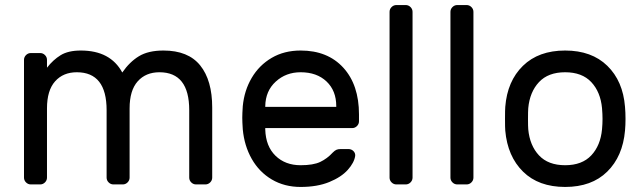

<svg xmlns="http://www.w3.org/2000/svg" viewBox="-20 -730 2546 760"><path d="M300 -530Q417 -530 464 -443Q493 -485 530 -507.5Q567 -530 627 -530Q725 -530 772.5 -471Q820 -412 820 -304V-27Q820 -16 812 -8Q804 0 793 0H756Q745 0 737 -8Q729 -16 729 -27V-294Q729 -444 611 -444Q557 -444 525 -408Q493 -372 493 -301V-27Q493 -16 485 -8Q477 0 466 0H429Q418 0 410 -8Q402 -16 402 -27V-294Q402 -444 284 -444Q230 -444 198 -408Q166 -372 166 -301V-27Q166 -16 158 -8Q150 0 139 0H102Q91 0 83 -8Q75 -16 75 -27V-493Q75 -504 83 -512Q91 -520 102 -520H139Q150 -520 158 -512Q166 -504 166 -493V-462Q190 -493 220 -511.5Q250 -530 300 -530Z M1401 -277V-250Q1401 -239 1393 -231Q1385 -223 1374 -223H1030V-217Q1032 -151 1070.5 -113.5Q1109 -76 1170 -76Q1220 -76 1247.5 -89Q1275 -102 1297 -126Q1305 -134 1311.5 -137Q1318 -140 1329 -140H1359Q1371 -140 1379 -132Q1387 -124 1386 -113Q1382 -86 1356.5 -57.5Q1331 -29 1283.5 -9.5Q1236 10 1170 10Q1106 10 1056 -19.5Q1006 -49 976.5 -101Q947 -153 941 -218Q939 -248 939 -264Q939 -280 941 -310Q947 -372 976.5 -422Q1006 -472 1055.5 -501Q1105 -530 1170 -530Q1277 -530 1339 -462Q1401 -394 1401 -277ZM1311 -307V-310Q1311 -371 1272.5 -407.5Q1234 -444 1170 -444Q1112 -444 1071.5 -407Q1031 -370 1030 -310V-307Z M1586 0H1549Q1538 0 1530 -8Q1522 -16 1522 -27V-683Q1522 -694 1530 -702Q1538 -710 1549 -710H1586Q1597 -710 1605 -702Q1613 -694 1613 -683V-27Q1613 -16 1605 -8Q1597 0 1586 0Z M1827 0H1790Q1779 0 1771 -8Q1763 -16 1763 -27V-683Q1763 -694 1771 -702Q1779 -710 1790 -710H1827Q1838 -710 1846 -702Q1854 -694 1854 -683V-27Q1854 -16 1846 -8Q1838 0 1827 0Z M2456 -259Q2456 -235 2454 -213Q2445 -111 2383.5 -50.5Q2322 10 2217 10Q2112 10 2050.5 -50.5Q1989 -111 1980 -213Q1979 -224 1979 -259Q1979 -296 1980 -307Q1988 -409 2050 -469.5Q2112 -530 2217 -530Q2322 -530 2384 -469.5Q2446 -409 2454 -307Q2456 -285 2456 -259ZM2217 -444Q2150 -444 2113.5 -405Q2077 -366 2071 -302Q2070 -290 2070 -259Q2070 -229 2071 -218Q2077 -154 2113.5 -115Q2150 -76 2217 -76Q2284 -76 2320.5 -115Q2357 -154 2363 -218Q2365 -240 2365 -259Q2365 -278 2363 -302Q2357 -366 2320.5 -405Q2284 -444 2217 -444Z"/></svg>

Font: Contemporary
Style: Regular
Weight: 400
Designer: Victor Tran
Foundry: Victor Tran
Version: Version 1.100